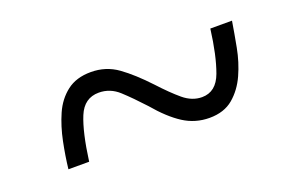

<svg xmlns="http://www.w3.org/2000/svg" viewBox="-39 -548 588 383"><g transform="rotate(-20 255.0 -356.5)"><path d="M57 -273Q60 -300 66 -329.5Q72 -359 83 -384Q94 -409 114 -424.5Q134 -440 165 -440Q197 -440 222 -422Q247 -404 276 -373Q299 -348 317.5 -332.5Q336 -317 357 -317Q387 -317 399.5 -351Q412 -385 419 -440H465Q461 -415 455.5 -386Q450 -357 438.5 -331.5Q427 -306 407.5 -289.5Q388 -273 357 -273Q327 -273 302 -289Q277 -305 250 -337Q227 -362 208.5 -379Q190 -396 166 -396Q135 -396 122 -364.5Q109 -333 101 -273Z"/></g></svg>

Font: Noto Serif SemiCondensed Light
Style: Italic
Weight: 300
Width: 4
Italic angle: -12°
Designer: Monotype Design Team
Foundry: Monotype Imaging Inc.
Version: Version 2.013; ttfautohint (v1.8.4.7-5d5b)